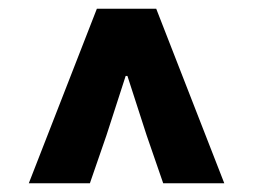

<svg xmlns="http://www.w3.org/2000/svg" viewBox="-20 -690 580 440"><path d="M46 -270 202 -670H338L494 -270H354L316 -380L272 -516H268L224 -380L186 -270Z"/></svg>

Font: Source Sans 3 Black
Style: Regular
Weight: 900
Designer: Paul D. Hunt
Foundry: Adobe
Version: Version 3.046;hotconv 1.0.118;makeotfexe 2.5.65603